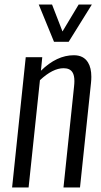

<svg xmlns="http://www.w3.org/2000/svg" viewBox="-20 -832 449 852"><path d="M219.7 -646.5 151.9 -812H210.9L257.3 -692.4L329.1 -812H387.7L284.7 -646.5ZM33.7 0 94.2 -578.1H167.5L161.6 -518.1Q231.9 -586.9 307.6 -586.9Q351.1 -586.9 370.6 -554.7Q385.3 -530.8 385.3 -491.2Q385.3 -478.5 383.8 -463.9L335 0H261.7L308.6 -448.2Q310.1 -461.4 310.1 -472.2Q310.1 -497.6 301.8 -510.7Q290.5 -529.3 262.2 -529.3Q213.9 -529.3 157.2 -476.1L106.9 0Z"/></svg>

Font: Oswald
Style: Light
Weight: 300
Designer: Vernon Adams
Foundry: Vernon Adams
Version: 3.0; ttfautohint (v0.95.6-bc232) -l 8 -r 50 -G 200 -x 0 -w "